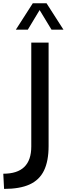

<svg xmlns="http://www.w3.org/2000/svg" viewBox="-121 -997 414 1192"><path d="M-95.7 175.8 -100.6 81.5Q-13.2 81.5 30 39.3Q73.2 -2.9 73.2 -87.4V-732.4H180.7V-90.3Q180.7 2.9 152.1 61.8Q123.5 120.6 62.7 148.2Q2 175.8 -95.7 175.8ZM272.9 -813H198.7L125 -934.6L51.8 -813H-22.5L82.5 -976.6H168Z"/></svg>

Font: Kumbh Sans Medium
Style: Regular
Weight: 500
Version: Version 1.005